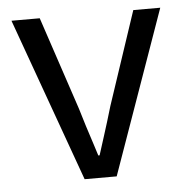

<svg xmlns="http://www.w3.org/2000/svg" viewBox="-42 -527 550 568"><g transform="rotate(-5 233.0 -243.0)"><path d="M96.2 -485.8 188.5 -209Q203.6 -157.7 222.7 -100.1L233.4 -66.4H237.3L254.4 -120.1Q267.6 -161.1 281.7 -209L374 -485.8H454.1L282.2 0H187L12.2 -485.8Z"/></g></svg>

Font: Varta
Style: Regular
Weight: 400
Designer: Joana Correia, Viktoriya Grabowska, Eben Sorkin
Foundry: Sorkin Type
Version: Version 1.002; ttfautohint (v1.3) -l 8 -r 24 -G 200 -x 12 -H